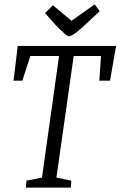

<svg xmlns="http://www.w3.org/2000/svg" viewBox="-20 -858 551 878"><path d="M98 0 101 -32 172 -46 250 -602H119L82 -489H42L61 -648H511L483 -489H434L442 -602H317L238 -46L306 -32L304 0ZM294 -692Q289 -692 276 -703.5Q263 -715 250.5 -727.5Q238 -740 234 -744L186 -798L222 -834L307 -763L413 -838L436 -807L374 -749Q346 -723 330 -710.5Q314 -698 306 -695Q298 -692 294 -692Z"/></svg>

Font: Faustina Light
Style: Italic
Weight: 300
Italic angle: -8°
Designer: Alfonso Garcia
Foundry: http://www.omnibus-type.com
Version: Version 1.200